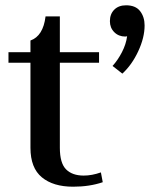

<svg xmlns="http://www.w3.org/2000/svg" viewBox="-20 -695 603 725"><path d="M526 -599Q526 -553 502 -501.5Q478 -450 442 -417L405 -446Q425 -468 440.5 -498Q456 -528 460 -558L453 -557Q428 -557 411.5 -573.5Q395 -590 395 -615Q395 -642 411.5 -658.5Q428 -675 456 -675Q492 -675 509 -653Q526 -631 526 -599ZM361 -44 368 -7Q318 10 256 10Q181 10 138 -25.5Q95 -61 95 -137V-458H12V-498H95V-542Q143 -559 152 -633H206V-498H354V-458H206V-137Q206 -79 229.5 -55.5Q253 -32 296 -32Q327 -32 361 -44Z"/></svg>

Font: Trirong Medium
Style: Regular
Weight: 500
Designer: Katatrad Team
Foundry: CadsonDemak
Version: Version 1.001